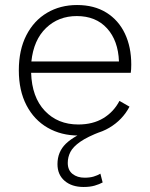

<svg xmlns="http://www.w3.org/2000/svg" viewBox="-20 -530 597 765"><path d="M293 10Q224 10 170 -21Q116 -52 85.5 -110.5Q55 -169 55 -250Q55 -331 85 -389.5Q115 -448 167.5 -479Q220 -510 287 -510Q355 -510 403.5 -480Q452 -450 477.5 -396.5Q503 -343 503 -273Q503 -263 502.5 -254.5Q502 -246 501 -240H104Q107 -143 158.5 -88.5Q210 -34 292 -34Q350 -34 391.5 -59Q433 -84 456 -128L496 -105Q468 -52 415.5 -21Q363 10 293 10ZM286 -466Q213 -466 163.5 -418.5Q114 -371 105 -285H454Q451 -368 406.5 -417Q362 -466 286 -466ZM313 215Q266 215 237.5 190.5Q209 166 209 124Q209 75 242.5 42.5Q276 10 352 -19L383 -6Q328 15 299.5 35Q271 55 260.5 75.5Q250 96 250 119Q250 148 269 163Q288 178 317 178Q338 178 353 173.5Q368 169 380 162L389 197Q376 204 357.5 209.5Q339 215 313 215Z"/></svg>

Font: Work Sans Light
Style: Regular
Weight: 300
Designer: Wei Huang
Foundry: Wei Huang
Version: Version 2.012; ttfautohint (v1.8.3)